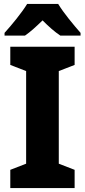

<svg xmlns="http://www.w3.org/2000/svg" viewBox="-20 -950 430 970"><path d="M274 -930H117C92 -888 37 -821 3 -784V-770H106C135 -790 162 -815 195 -847C227 -815 255 -790 285 -770H387V-784C351 -825 301 -885 274 -930ZM357 0V-92L277 -123V-591L357 -622V-714H32V-622L112 -591V-123L32 -92V0Z"/></svg>

Font: Noto Sans Myanmar UI SemiCondensed ExtraBold
Style: Regular
Weight: 800
Width: 4
Designer: Monotype Design Team
Foundry: Monotype Imaging Inc.
Version: Version 2.103